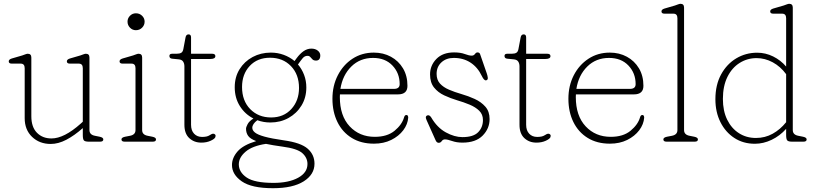

<svg xmlns="http://www.w3.org/2000/svg" viewBox="-20 -746 4307 1011"><path d="M110 -124V-387Q110 -411 89 -411H42Q26 -411 26 -423Q26 -433 42 -438L97 -454Q104.5 -456.5 113 -459.8Q121.5 -463 126 -463Q145 -463 145 -443V-134Q145 -77 174.5 -47Q204 -17 251 -17Q317.5 -17 405 -95L416 -105V-387Q416 -411 395 -411H348Q332 -411 332 -423Q332 -433 348 -438L403 -454Q410.5 -456.5 419 -459.8Q427.5 -463 432 -463Q451 -463 451 -443V-61Q451 -36.5 480 -31L505 -26Q524 -22 524 -12Q524 0 507 0H448Q428.5 0 422.2 -6.2Q416 -12.5 416 -35V-71.5Q372 -32.5 329.5 -10.2Q287 12 247 12Q188 12 149 -25.2Q110 -62.5 110 -124Z M695.5 -587Q677.5 -587 664.5 -600.2Q651.5 -613.5 651.5 -632Q651.5 -650 664.5 -663Q677.5 -676 695.5 -676Q715 -676 728.2 -663Q741.5 -650 741.5 -632Q741.5 -613.5 728.2 -600.2Q715 -587 695.5 -587ZM728.5 -443V-61Q728.5 -36.5 757.5 -31L782.5 -26Q801.5 -22 801.5 -12Q801.5 0 784.5 0H636.5Q619.5 0 619.5 -12Q619.5 -22 638.5 -26L664.5 -31Q693.5 -36.5 693.5 -61V-387Q693.5 -411 672.5 -411H625.5Q609.5 -411 609.5 -423Q609.5 -433 625.5 -438L680.5 -454Q688 -456.5 696.5 -459.8Q705 -463 709.5 -463Q728.5 -463 728.5 -443Z M921 -433.5 886 -437Q872 -438.5 872 -451.5Q872 -463 886.5 -463H910Q926 -463 934.5 -468.2Q943 -473.5 945.5 -488L957 -549Q960 -565 973 -565Q986 -565 986 -549V-463H1097Q1114 -463 1114 -450.5Q1114 -435.5 1088 -435.5H986V-89Q986 -59 1002 -42Q1018 -25 1044 -25Q1070.5 -25 1083 -33.5Q1095.5 -42 1103 -42Q1109 -42 1113 -37.2Q1117 -32.5 1114 -24Q1110.5 -14.5 1089.2 -4.8Q1068 5 1040 5Q1002 5 976.5 -18.8Q951 -42.5 951 -89V-396.5Q951 -411.5 944.2 -421.8Q937.5 -432 921 -433.5Z M1475 -7Q1564.5 5.5 1600.2 37Q1636 68.5 1636 116Q1636 173 1579 209Q1522 245 1417.5 245Q1305 245 1253.2 209Q1201.5 173 1201.5 123Q1201.5 85 1231 51.2Q1260.5 17.5 1329 -3Q1297.5 -15 1286.5 -30.8Q1275.5 -46.5 1275.5 -68Q1275.5 -76.5 1283.8 -92.2Q1292 -108 1314.5 -122Q1270 -144.5 1243 -187.5Q1216 -230.5 1216 -286.5Q1216 -340.5 1241.5 -381.5Q1267 -422.5 1310.2 -445.8Q1353.5 -469 1406 -469Q1442 -469 1474 -457.2Q1506 -445.5 1531 -424.5L1541.5 -439Q1559.5 -463.5 1578.8 -476.8Q1598 -490 1619.5 -490Q1640 -490 1653.2 -479.5Q1666.5 -469 1666.5 -454Q1666.5 -427 1644 -427Q1632 -427 1625.5 -433.2Q1619 -439.5 1613.8 -445.8Q1608.5 -452 1599 -452Q1584.5 -452 1574.2 -440Q1564 -428 1549 -406.5Q1569.5 -382.5 1581.2 -351.8Q1593 -321 1593 -285.5Q1593 -232 1567.5 -190.2Q1542 -148.5 1499.2 -124.8Q1456.5 -101 1403.5 -101Q1367.5 -101 1335 -113Q1308.5 -93 1308.5 -73Q1308.5 -59.5 1322.8 -48Q1337 -36.5 1373 -26.5Q1409 -16.5 1475 -7ZM1402 -442Q1335.5 -442 1295 -398.8Q1254.5 -355.5 1254.5 -288Q1254.5 -215.5 1297.5 -171.5Q1340.5 -127.5 1407.5 -127.5Q1473.5 -127.5 1514 -171.8Q1554.5 -216 1554.5 -283Q1554.5 -354 1512 -398Q1469.5 -442 1402 -442ZM1237.5 119.5Q1237.5 160.5 1279 188.8Q1320.5 217 1420 217Q1500.5 217 1549.8 190Q1599 163 1599 117.5Q1599 84.5 1571.8 60.2Q1544.5 36 1467 26Q1415.5 19 1380.5 11.5Q1309.5 22 1273.5 52.5Q1237.5 83 1237.5 119.5Z M2125.5 -294Q2125.5 -249 2075.5 -249H1770Q1769.5 -242 1769.5 -235Q1769.5 -136 1821.2 -80.8Q1873 -25.5 1953.5 -25.5Q2019 -25.5 2057.8 -57.5Q2096.5 -89.5 2107.5 -127.5Q2111 -140.5 2119.5 -140.5Q2125.5 -140.5 2127.5 -136.2Q2129.5 -132 2129.5 -126.5Q2127 -91.5 2103.5 -60.2Q2080 -29 2040.2 -9.2Q2000.5 10.5 1949 10.5Q1881 10.5 1832 -19.8Q1783 -50 1756.8 -103.5Q1730.5 -157 1730.5 -226Q1730.5 -294.5 1758.8 -349.5Q1787 -404.5 1836.2 -436.8Q1885.5 -469 1948.5 -469Q1998.5 -469 2038.5 -447.2Q2078.5 -425.5 2102 -386.2Q2125.5 -347 2125.5 -294ZM1944.5 -441Q1876 -441 1830 -395.8Q1784 -350.5 1772.5 -278H2054.5Q2084.5 -278 2084.5 -303Q2084.5 -361 2046.5 -401Q2008.5 -441 1944.5 -441Z M2369.5 -441Q2329.5 -441 2304.2 -417.5Q2279 -394 2279 -357Q2279 -325.5 2296.8 -306Q2314.5 -286.5 2344.2 -273.8Q2374 -261 2410.5 -250.5Q2445.5 -240.5 2479.5 -225Q2513.5 -209.5 2535.8 -184.2Q2558 -159 2558 -119Q2558 -69 2521.5 -32Q2485 5 2415 5Q2384.5 5 2360.5 -3.5Q2336.5 -12 2323 -12Q2312 -12 2306 -3Q2300 6 2290 6Q2279 6 2273 -9L2226 -114Q2216 -135.5 2233 -139Q2242.5 -140.5 2251 -127Q2282 -74 2327.5 -49Q2373 -24 2415 -24Q2472.5 -24 2497.8 -49.8Q2523 -75.5 2523 -114Q2523 -143.5 2503.5 -162.8Q2484 -182 2452.8 -195Q2421.5 -208 2387 -218Q2352 -228.5 2319.2 -243.8Q2286.5 -259 2265.5 -285.2Q2244.5 -311.5 2244.5 -354Q2244.5 -401.5 2278 -435.8Q2311.5 -470 2371 -470Q2405 -470 2427.5 -461.5Q2450 -453 2464 -453Q2474.5 -453 2480.8 -461.5Q2487 -470 2494 -470Q2505 -470 2508 -461L2543 -360Q2547 -349 2548.5 -337.2Q2550 -325.5 2540 -323Q2529 -320.5 2517 -346Q2495.5 -391.5 2457.8 -416.2Q2420 -441 2369.5 -441Z M2685.5 -433.5 2650.5 -437Q2636.5 -438.5 2636.5 -451.5Q2636.5 -463 2651 -463H2674.5Q2690.5 -463 2699 -468.2Q2707.5 -473.5 2710 -488L2721.5 -549Q2724.5 -565 2737.5 -565Q2750.5 -565 2750.5 -549V-463H2861.5Q2878.5 -463 2878.5 -450.5Q2878.5 -435.5 2852.5 -435.5H2750.5V-89Q2750.5 -59 2766.5 -42Q2782.5 -25 2808.5 -25Q2835 -25 2847.5 -33.5Q2860 -42 2867.5 -42Q2873.5 -42 2877.5 -37.2Q2881.5 -32.5 2878.5 -24Q2875 -14.5 2853.8 -4.8Q2832.5 5 2804.5 5Q2766.5 5 2741 -18.8Q2715.5 -42.5 2715.5 -89V-396.5Q2715.5 -411.5 2708.8 -421.8Q2702 -432 2685.5 -433.5Z M3368 -294Q3368 -249 3318 -249H3012.5Q3012 -242 3012 -235Q3012 -136 3063.8 -80.8Q3115.5 -25.5 3196 -25.5Q3261.5 -25.5 3300.2 -57.5Q3339 -89.5 3350 -127.5Q3353.5 -140.5 3362 -140.5Q3368 -140.5 3370 -136.2Q3372 -132 3372 -126.5Q3369.5 -91.5 3346 -60.2Q3322.5 -29 3282.8 -9.2Q3243 10.5 3191.5 10.5Q3123.5 10.5 3074.5 -19.8Q3025.5 -50 2999.2 -103.5Q2973 -157 2973 -226Q2973 -294.5 3001.2 -349.5Q3029.5 -404.5 3078.8 -436.8Q3128 -469 3191 -469Q3241 -469 3281 -447.2Q3321 -425.5 3344.5 -386.2Q3368 -347 3368 -294ZM3187 -441Q3118.5 -441 3072.5 -395.8Q3026.5 -350.5 3015 -278H3297Q3327 -278 3327 -303Q3327 -361 3289 -401Q3251 -441 3187 -441Z M3582 -706V-61Q3582 -36.5 3611 -31L3636 -26Q3655 -22 3655 -12Q3655 0 3638 0H3490Q3473 0 3473 -12Q3473 -22 3492 -26L3518 -31Q3547 -36.5 3547 -61V-650Q3547 -674 3526 -674H3479Q3463 -674 3463 -686Q3463 -696 3479 -701L3534 -717Q3541.5 -719.5 3550 -722.8Q3558.5 -726 3563 -726Q3582 -726 3582 -706Z M3747 -223.5Q3747 -299 3777 -354Q3807 -409 3857 -438.8Q3907 -468.5 3967 -468.5Q4011 -468.5 4051 -448.8Q4091 -429 4119.5 -395.5V-650Q4119.5 -674 4098.5 -674H4051.5Q4035.5 -674 4035.5 -686Q4035.5 -696 4051.5 -701L4106.5 -717Q4114 -719.5 4122.5 -722.8Q4131 -726 4135.5 -726Q4154.5 -726 4154.5 -706V-61Q4154.5 -36.5 4183.5 -31L4208.5 -26Q4227.5 -22 4227.5 -12Q4227.5 0 4210.5 0H4151.5Q4132 0 4125.8 -6.2Q4119.5 -12.5 4119.5 -35V-67.5Q4086.5 -30.5 4043.2 -9.8Q4000 11 3955 11Q3893.5 11 3846.8 -19.5Q3800 -50 3773.5 -103Q3747 -156 3747 -223.5ZM3786.5 -225Q3786.5 -162 3809 -116Q3831.5 -70 3870.8 -44.8Q3910 -19.5 3960.5 -19.5Q4008.5 -19.5 4048.5 -41.8Q4088.5 -64 4119.5 -102.5V-355.5Q4089.5 -396 4048.8 -418Q4008 -440 3964 -440Q3915 -440 3874.5 -414.5Q3834 -389 3810.2 -340.8Q3786.5 -292.5 3786.5 -225Z"/></svg>

Font: Fraunces 9pt SuperSoft Thin
Style: Regular
Weight: 100
Version: Version 1.000;[b76b70a41]